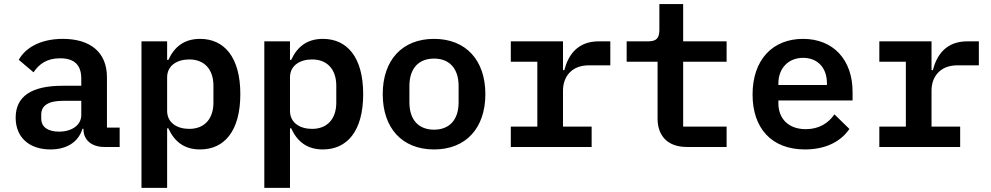

<svg xmlns="http://www.w3.org/2000/svg" viewBox="-20 -718 4841 938"><path d="M489.7 0H564.6V-94.5H502.5V-340.2C502.5 -463.1 421.2 -528.1 286.6 -528.1C175.1 -528.1 103 -482.6 71.7 -425.8L143.8 -364.7C171.5 -405.9 209.2 -433.2 273.8 -433.2C344.8 -433.2 377.1 -399.1 377.1 -333.5V-299H285.5C133.2 -299 56.5 -246.8 56.5 -143.1C56.5 -46.2 123.6 12.1 226.2 12.1C306.8 12.1 363.3 -24.5 382.8 -88.8H387.8V-86.6C387.8 -32.7 429.3 0 489.7 0ZM181.5 -138.5V-159.1C181.5 -202.4 217 -225.5 288 -225.5H377.1V-155.9C377.1 -106.5 330.3 -74.9 268.5 -74.9C214.8 -74.9 181.5 -96.9 181.5 -138.5Z M671.2 199.9H796.5V-90.9H802.6C831 -28.4 878.2 12.1 957.4 12.1C1075.3 12.1 1154.1 -77.1 1154.1 -258.2C1154.1 -438.9 1075.3 -528.1 957.4 -528.1C878.2 -528.1 831 -487.6 802.6 -425.4H796.5V-516H671.2ZM796.5 -176.5V-339.8C796.5 -398.8 846.2 -427.6 904.5 -427.6C979.4 -427.6 1022.7 -378.2 1022.7 -299.4V-216.6C1022.7 -137.8 979.4 -88.4 904.5 -88.4C846.2 -88.4 796.5 -117.2 796.5 -176.5Z M1271.3 199.9H1396.7V-90.9H1402.7C1431.1 -28.4 1478.3 12.1 1557.5 12.1C1675.4 12.1 1754.3 -77.1 1754.3 -258.2C1754.3 -438.9 1675.4 -528.1 1557.5 -528.1C1478.3 -528.1 1431.1 -487.6 1402.7 -425.4H1396.7V-516H1271.3ZM1396.7 -176.5V-339.8C1396.7 -398.8 1446.4 -427.6 1504.6 -427.6C1579.5 -427.6 1622.9 -378.2 1622.9 -299.4V-216.6C1622.9 -137.8 1579.5 -88.4 1504.6 -88.4C1446.4 -88.4 1396.7 -117.2 1396.7 -176.5Z M2100.5 12.1C2256 12.1 2351.2 -92 2351.2 -258.2C2351.2 -424 2256 -528.1 2100.5 -528.1C1944.6 -528.1 1849.8 -424 1849.8 -258.2C1849.8 -92 1944.6 12.1 2100.5 12.1ZM1980.1 -218.4V-297.6C1980.1 -385.3 2026.6 -431.8 2100.5 -431.8C2174 -431.8 2220.5 -385.3 2220.5 -297.6V-218.4C2220.5 -130.7 2174 -84.5 2100.5 -84.5C2026.6 -84.5 1980.1 -130.7 1980.1 -218.4Z M2475.5 0H2870.4V-99.4H2730.5V-275.6C2730.5 -343.8 2773.4 -398.8 2855.8 -398.8H2961.6V-516H2904.8C2800.8 -516 2756 -448.5 2736.9 -375.4H2730.5V-516H2475.5V-416.5H2605.1V-99.4H2475.5Z M3335.6 0H3529.8V-99.4H3317.5V-416.5H3529.8V-516H3317.5V-698.2H3201.3V-572.4C3201.3 -529.8 3185.7 -516 3145.2 -516H3041.5V-416.5H3192.5V-138.8C3192.5 -57.9 3238.3 0 3335.6 0Z M3913 12.1C4021.3 12.1 4092.7 -32.7 4129.6 -88.1L4056.5 -159.4C4026.3 -115.4 3980.1 -87 3916.5 -87C3831.7 -87 3782.7 -138.8 3782.7 -213.4V-227.3H4145.2V-269.2C4145.2 -425.1 4051.8 -528.1 3903.1 -528.1C3752.8 -528.1 3656.6 -424 3656.6 -256.4C3656.6 -92 3748.6 12.1 3913 12.1ZM3782.7 -302.6V-310.4C3782.7 -384.2 3831.3 -435.4 3903.4 -435.4C3974.4 -435.4 4019.9 -386.7 4019.9 -311.4V-302.6Z M4275.9 0H4670.8V-99.4H4530.9V-275.6C4530.9 -343.8 4573.9 -398.8 4656.2 -398.8H4762.1V-516H4705.3C4601.2 -516 4556.5 -448.5 4537.3 -375.4H4530.9V-516H4275.9V-416.5H4405.5V-99.4H4275.9Z"/></svg>

Font: Margiela Mono SemiBold
Style: Regular
Weight: 600
Designer: Mike Abbink, Paul van der Laan, Pieter van Rosmalen
Foundry: Bold Monday
Version: Version 2.003 2021